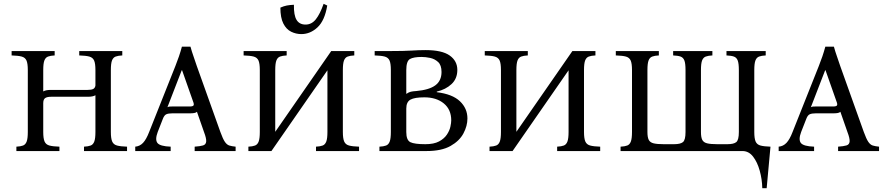

<svg xmlns="http://www.w3.org/2000/svg" viewBox="-20 -793 4636 1008"><path d="M562 -100Q562 -66 569 -50Q576 -34 594.5 -29Q613 -24 647 -23V0H421V-23Q443 -24 456 -29Q469 -34 475 -50Q481 -66 481 -100V-293Q468 -285 442 -285H249Q227 -285 217 -278Q207 -271 207 -251V-100Q207 -66 214 -50Q221 -34 239.5 -29Q258 -24 292 -23V0H66V-23Q88 -24 101 -29Q114 -34 120 -50Q126 -66 126 -100V-425Q126 -460 119 -475.5Q112 -491 94 -496Q76 -501 41 -502V-525H267V-502Q245 -501 232 -496Q219 -491 213 -475.5Q207 -460 207 -425V-313Q220 -321 247 -321H440Q460 -321 469.5 -326Q479 -331 481 -344V-425Q481 -460 474 -475.5Q467 -491 449 -496Q431 -501 396 -502V-525H622V-502Q600 -501 587 -496Q574 -491 568 -475.5Q562 -460 562 -425Z M1137 -100Q1150 -64 1160.5 -48.5Q1171 -33 1184 -29Q1197 -25 1217 -23V0H1002V-23Q1031 -25 1046 -29.5Q1061 -34 1062.5 -50Q1064 -66 1051 -100L1014 -206Q1009 -201 999 -199.5Q989 -198 978 -198H885Q864 -198 853 -193Q842 -188 835 -169L808 -100Q793 -60 806.5 -42.5Q820 -25 876 -23V0H690V-23Q714 -25 731 -43Q748 -61 763 -100L901 -447Q911 -472 919.5 -497Q928 -522 935 -548H980Q987 -522 996 -497Q1005 -472 1013 -447ZM977 -234Q992 -234 996 -239.5Q1000 -245 993 -262L936 -424H934L859 -230Q864 -233 870.5 -233.5Q877 -234 885 -234Z M1405 0H1284V-23Q1306 -24 1319 -29Q1332 -34 1338 -50Q1344 -66 1344 -100V-425Q1344 -460 1337 -475.5Q1330 -491 1312 -496Q1294 -501 1259 -502V-525H1485V-502Q1463 -501 1450 -496Q1437 -491 1431 -475.5Q1425 -460 1425 -425V-101L1719 -525H1840V-502Q1818 -501 1805 -496Q1792 -491 1786 -475.5Q1780 -460 1780 -425V-100Q1780 -66 1787 -50Q1794 -34 1812.5 -29Q1831 -24 1865 -23V0H1639V-23Q1661 -24 1674 -29Q1687 -34 1693 -50Q1699 -66 1699 -100V-424ZM1679 -773 1698 -764Q1685 -685 1647 -649.5Q1609 -614 1562 -614Q1534 -614 1508.5 -626.5Q1483 -639 1467.5 -669.5Q1452 -700 1452 -753Q1470 -761 1485.5 -764Q1501 -767 1523 -768Q1522 -713 1537 -688.5Q1552 -664 1584 -664Q1616 -664 1638 -691.5Q1660 -719 1679 -773Z M1972 0V-23Q1994 -24 2007 -29Q2020 -34 2026 -50Q2032 -66 2032 -100V-425Q2032 -460 2025 -475.5Q2018 -491 2000 -496Q1982 -501 1947 -502V-525H2032Q2102 -525 2141 -527.5Q2180 -530 2214 -530Q2301 -530 2341 -501.5Q2381 -473 2381 -426Q2381 -380 2350.5 -351.5Q2320 -323 2273 -312V-309Q2355 -299 2394.5 -261.5Q2434 -224 2434 -171Q2434 -132 2413 -92.5Q2392 -53 2345 -26.5Q2298 0 2219 0ZM2113 -300Q2126 -309 2137 -311.5Q2148 -314 2165 -315Q2233 -321 2265.5 -345Q2298 -369 2298 -415Q2298 -451 2280 -467.5Q2262 -484 2238 -489Q2214 -494 2194 -494Q2151 -494 2132 -483Q2113 -472 2113 -425ZM2213 -36Q2258 -36 2285 -50.5Q2312 -65 2326 -86Q2340 -107 2344.5 -127.5Q2349 -148 2349 -161Q2349 -218 2310 -250Q2271 -282 2208 -282Q2157 -282 2135 -270Q2113 -258 2113 -223V-100Q2113 -57 2134.5 -46.5Q2156 -36 2213 -36Z M2671 0H2550V-23Q2572 -24 2585 -29Q2598 -34 2604 -50Q2610 -66 2610 -100V-425Q2610 -460 2603 -475.5Q2596 -491 2578 -496Q2560 -501 2525 -502V-525H2751V-502Q2729 -501 2716 -496Q2703 -491 2697 -475.5Q2691 -460 2691 -425V-101L2985 -525H3106V-502Q3084 -501 3071 -496Q3058 -491 3052 -475.5Q3046 -460 3046 -425V-100Q3046 -66 3053 -50Q3060 -34 3078.5 -29Q3097 -24 3131 -23V0H2905V-23Q2927 -24 2940 -29Q2953 -34 2959 -50Q2965 -66 2965 -100V-424Z M3940 -425V-100Q3940 -66 3947 -50Q3954 -34 3972.5 -29Q3991 -24 4025 -23L4005 195H3982Q3981 148 3968.5 103Q3956 58 3933.5 29Q3911 0 3878 0H3238V-23Q3260 -24 3273 -29Q3286 -34 3292 -50Q3298 -66 3298 -100V-425Q3298 -460 3291 -475.5Q3284 -491 3266 -496Q3248 -501 3213 -502V-525H3439V-502Q3417 -501 3404 -496Q3391 -491 3385 -475.5Q3379 -460 3379 -425V-100Q3379 -72 3386 -58.5Q3393 -45 3411.5 -40.5Q3430 -36 3464 -36H3519Q3552 -36 3565.5 -47Q3579 -58 3579 -100V-425Q3579 -460 3573 -475.5Q3567 -491 3553 -496Q3539 -501 3514 -502V-525H3720V-502Q3698 -501 3685 -496Q3672 -491 3666 -475.5Q3660 -460 3660 -425V-100Q3660 -72 3667 -58.5Q3674 -45 3692.5 -40.5Q3711 -36 3745 -36H3799Q3832 -36 3845.5 -47Q3859 -58 3859 -100V-425Q3859 -460 3853 -475.5Q3847 -491 3833 -496Q3819 -501 3794 -502V-525H4000V-502Q3978 -501 3965 -496Q3952 -491 3946 -475.5Q3940 -460 3940 -425Z M4515 -100Q4528 -64 4538.5 -48.5Q4549 -33 4562 -29Q4575 -25 4595 -23V0H4380V-23Q4409 -25 4424 -29.5Q4439 -34 4440.5 -50Q4442 -66 4429 -100L4392 -206Q4387 -201 4377 -199.5Q4367 -198 4356 -198H4263Q4242 -198 4231 -193Q4220 -188 4213 -169L4186 -100Q4171 -60 4184.5 -42.5Q4198 -25 4254 -23V0H4068V-23Q4092 -25 4109 -43Q4126 -61 4141 -100L4279 -447Q4289 -472 4297.5 -497Q4306 -522 4313 -548H4358Q4365 -522 4374 -497Q4383 -472 4391 -447ZM4355 -234Q4370 -234 4374 -239.5Q4378 -245 4371 -262L4314 -424H4312L4237 -230Q4242 -233 4248.5 -233.5Q4255 -234 4263 -234Z"/></svg>

Font: Bona Nova SC
Style: Regular
Weight: 400
Designer: Mateusz Machalski
Foundry: Capitalics
Version: Version 4.001; ttfautohint (v1.8.4.7-5d5b)